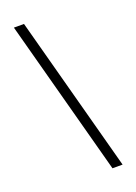

<svg xmlns="http://www.w3.org/2000/svg" viewBox="-145 -760 622 875"><g transform="rotate(-20 166.0 -322.0)"><path d="M243 56 40 -700H89L292 56Z"/></g></svg>

Font: Urbanist ExtraLight
Style: Regular
Weight: 200
Designer: Corey Hu
Foundry: Corey Hu
Version: Version 1.330; ttfautohint (v1.8.4.7-5d5b)